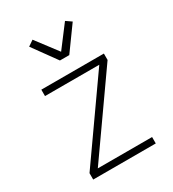

<svg xmlns="http://www.w3.org/2000/svg" viewBox="-184 -860 867 962"><g transform="rotate(-30 250.0 -379.5)"><path d="M69 0V-37L383 -483H69V-520H431V-483L117 -37H431V0ZM223 -600 124 -737 156 -759 250 -635 344 -759 376 -737 277 -600Z"/></g></svg>

Font: Iosevka SS18 Extralight
Style: Regular
Weight: 200
Monospace: yes
Designer: Belleve Invis
Foundry: Belleve Invis
Version: Version 25.1.1; ttfautohint (v1.8.4)